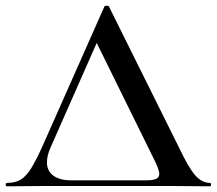

<svg xmlns="http://www.w3.org/2000/svg" viewBox="-27 -654 762 675"><path d="M-2 -11Q26 -11 45 -22Q64 -33 82 -61.5Q100 -90 125 -146L340 -631Q342 -634 348 -634Q355 -634 356 -631L602 -136Q636 -64 659.5 -37.5Q683 -11 711 -11Q715 -11 715 -5Q715 1 711 1L589 0H114L-2 1Q-7 1 -7 -5Q-7 -11 -2 -11ZM533 -43Q533 -57 516 -91L313 -503L151 -136Q138 -107 138 -83Q138 -53 160.5 -36.5Q183 -20 224 -20H484Q510 -20 521.5 -25Q533 -30 533 -43Z"/></svg>

Font: Cormorant Unicase SemiBold
Style: Regular
Weight: 600
Designer: Christian Thalmann (Catharsis Fonts)
Foundry: Catharsis Fonts
Version: Version 4.000